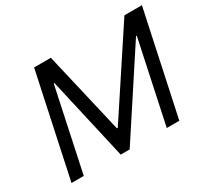

<svg xmlns="http://www.w3.org/2000/svg" viewBox="-137 -900 1199 1112"><g transform="rotate(-30 462.0 -344.0)"><path d="M50 0 197 -688H309L436 -143H442L801 -688H918L771 0H687L804 -550H799L439 0H379L254 -550H249L132 0Z"/></g></svg>

Font: Saira
Style: Italic
Weight: 400
Italic angle: -12°
Designer: Hector Gatti with collaboration of the Omnibus-Type team
Foundry: Omnibus-Type
Version: Version 1.100; ttfautohint (v1.8.3)